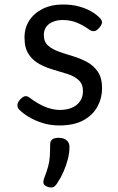

<svg xmlns="http://www.w3.org/2000/svg" viewBox="-20 -539 526 854"><path d="M244 19Q204 19 169 8Q134 -3 107 -19.5Q80 -36 64 -53Q57 -61 57.5 -72.5Q58 -84 71 -98Q82 -109 91 -111Q100 -113 111 -105Q148 -77 181.5 -63.5Q215 -50 246 -50Q276 -50 299 -59.5Q322 -69 335.5 -88Q349 -107 349 -133Q349 -165 330 -182.5Q311 -200 281.5 -209.5Q252 -219 219 -228.5Q186 -238 156.5 -253.5Q127 -269 108 -297Q89 -325 89 -373Q89 -415 110.5 -448Q132 -481 170.5 -500Q209 -519 259 -519Q299 -519 330.5 -510.5Q362 -502 385.5 -488.5Q409 -475 424 -459Q435 -448 433.5 -437.5Q432 -427 421 -415Q410 -402 399.5 -400.5Q389 -399 376 -408Q348 -428 320 -439Q292 -450 258 -450Q222 -450 198.5 -432.5Q175 -415 175 -383Q175 -353 193.5 -336.5Q212 -320 241.5 -309.5Q271 -299 304.5 -289Q338 -279 367.5 -263Q397 -247 415.5 -219.5Q434 -192 434 -146Q434 -103 413.5 -65Q393 -27 351 -4Q309 19 244 19ZM189 291Q177 286 174 278Q171 270 176 255Q188 224 194 202Q200 180 201.5 157.5Q203 135 203 105Q203 88 212.5 81Q222 74 241 74Q264 74 276.5 85Q289 96 289 115Q289 140 282 168Q275 196 263 223.5Q251 251 235 275Q225 291 215 294Q205 297 189 291Z"/></svg>

Font: Playwrite US Modern
Style: Regular
Weight: 400
Designer: Veronika Burian, José Scaglione
Foundry: TypeTogether
Version: Version 1.002